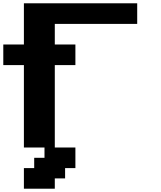

<svg xmlns="http://www.w3.org/2000/svg" viewBox="-20 -895 977 1165"><path d="M125 250H312.5V187.5H375V125H437.5V0H312.5V-500H437.5V-625H312.5V-750H812.5V-875H125V-625H0V-500H125V0H250V62.5H187.5V125H125Z"/></svg>

Font: Faithful 32x
Style: Semibold
Weight: 400
Foundry: Faithful Resource Pack
Version: Version 1.0; January 27, 2023